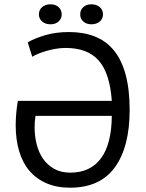

<svg xmlns="http://www.w3.org/2000/svg" viewBox="-20 -861 679 893"><path d="M53 0ZM145 -322Q143 -308 142 -295.5Q141 -283 141 -269Q141 -228 150.5 -190Q160 -152 180 -123Q200 -94 231.5 -76Q263 -58 307 -58Q400 -58 449.5 -124.5Q499 -191 500 -322ZM500 -392Q491 -520 439.5 -579Q388 -638 285 -638Q262 -638 239 -634Q216 -630 195.5 -624Q175 -618 158 -611Q141 -604 130 -597L109 -664Q139 -682 189 -697Q239 -712 301 -712Q368 -712 420.5 -691.5Q473 -671 509 -627.5Q545 -584 564 -515Q583 -446 583 -350Q583 -177 514 -82.5Q445 12 306 12Q244 12 196.5 -8.5Q149 -29 117 -66.5Q85 -104 69 -158Q53 -212 53 -279Q53 -305 55.5 -333.5Q58 -362 63 -392ZM161 -794Q161 -815 176 -828Q191 -841 215 -841Q238 -841 252.5 -828Q267 -815 267 -794Q267 -774 252.5 -761Q238 -748 215 -748Q191 -748 176 -761Q161 -774 161 -794ZM353 -794Q353 -815 367.5 -828Q382 -841 405 -841Q429 -841 444 -828Q459 -815 459 -794Q459 -774 444 -761Q429 -748 405 -748Q382 -748 367.5 -761Q353 -774 353 -794Z"/></svg>

Font: PT Sans
Style: Regular
Weight: 400
Version: Version 2.003W OFL; ttfautohint (v1.6)